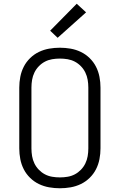

<svg xmlns="http://www.w3.org/2000/svg" viewBox="-20 -998 640 1026"><path d="M300 8Q271 8 242.5 3Q214 -2 188 -14.5Q162 -27 141 -47.5Q120 -68 107 -93.5Q94 -119 88.5 -147.5Q83 -176 83 -205V-530Q83 -559 88.5 -587.5Q94 -616 107 -641.5Q120 -667 141 -687.5Q162 -708 188 -720.5Q214 -733 242.5 -738Q271 -743 300 -743Q329 -743 357.5 -738Q386 -733 412 -720.5Q438 -708 459 -687.5Q480 -667 493 -641.5Q506 -616 511.5 -587.5Q517 -559 517 -530V-205Q517 -176 511.5 -147.5Q506 -119 493 -93.5Q480 -68 459 -47.5Q438 -27 412 -14.5Q386 -2 357.5 3Q329 8 300 8ZM300 -50Q321 -50 341.5 -53.5Q362 -57 380 -66.5Q398 -76 412.5 -91Q427 -106 436 -124.5Q445 -143 448.5 -163.5Q452 -184 452 -205V-530Q452 -551 448.5 -571.5Q445 -592 436 -610.5Q427 -629 412.5 -644Q398 -659 380 -668.5Q362 -678 341.5 -681.5Q321 -685 300 -685Q279 -685 258.5 -681.5Q238 -678 220 -668.5Q202 -659 187.5 -644Q173 -629 164 -610.5Q155 -592 151.5 -571.5Q148 -551 148 -530V-205Q148 -184 151.5 -163.5Q155 -143 164 -124.5Q173 -106 187.5 -91Q202 -76 220 -66.5Q238 -57 258.5 -53.5Q279 -50 300 -50ZM288 -796 248 -834 390 -978 440 -932Z"/></svg>

Font: Iosevka Aile Custom Light
Style: Regular
Weight: 300
Designer: Belleve Invis
Foundry: Belleve Invis
Version: Version 17.0.2; ttfautohint (v1.8.3)